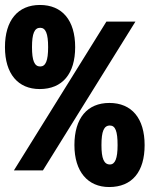

<svg xmlns="http://www.w3.org/2000/svg" viewBox="-20 -744 603 774"><path d="M140 -385C232 -385 283 -447 283 -554C283 -662 231 -724 141 -724C52 -724 0 -662 0 -554C0 -446 53 -385 140 -385ZM36 -57H153L526 -657H409ZM142 -476C119 -476 109 -499 109 -554C109 -609 119 -632 142 -632C164 -632 174 -609 174 -554C174 -499 164 -476 142 -476ZM420 10C513 10 563 -52 563 -159C563 -267 511 -329 421 -329C332 -329 280 -268 280 -159C280 -52 334 10 420 10ZM423 -81C399 -81 389 -105 389 -159C389 -215 399 -238 423 -238C445 -238 454 -215 454 -159C454 -105 444 -81 423 -81Z"/></svg>

Font: Noto Sans Mono SemiCondensed ExtraBold
Style: Regular
Weight: 800
Width: 4
Designer: Monotype Design Team
Foundry: Monotype Imaging Inc.
Version: Version 2.014